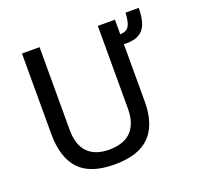

<svg xmlns="http://www.w3.org/2000/svg" viewBox="-129 -882 1075 1035"><g transform="rotate(-20 408.5 -364.5)"><path d="M604.4 -583.9V-638.5H614.8Q644 -638.8 659.2 -646.6Q674.4 -654.4 682.5 -675.6Q690.7 -696.8 693 -739.1H768.8Q768.4 -677.6 752.4 -641.6Q736.4 -605.6 700.6 -591.5Q664.8 -577.3 604.4 -583.9ZM359.5 10Q220.2 10 156.7 -58.2Q93.1 -126.5 93.1 -261.5V-723H193.9V-247.9Q193.9 -161.8 236.5 -118.3Q279.2 -74.9 359.5 -74.9Q413.2 -74.9 450.9 -93.8Q488.6 -112.8 508.4 -151.4Q528.2 -190.1 528.2 -247.9V-723H626.5V-252.1Q626.5 -123.4 562 -56.7Q497.6 10 359.5 10Z"/></g></svg>

Font: Public Sans VF
Style: Regular
Weight: 400
Designer: Pablo Impallari, Rodrigo Fuenzalida (Modified by Dan O. Williams and USWDS)
Version: Version 1.003